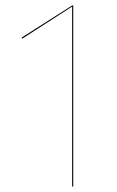

<svg xmlns="http://www.w3.org/2000/svg" viewBox="-20 -680 426 700"><path d="M247 0H243V-656L61 -539L59 -543L243 -660H247Z"/></svg>

Font: FiraGO Four
Style: Regular
Weight: 100
Designer: bBox Type
Foundry: bBox Type GmbH
Version: Version 1.001